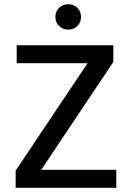

<svg xmlns="http://www.w3.org/2000/svg" viewBox="-20 -888 624 908"><path d="M530 0H54V-81L394 -589H59V-674H516V-595L175 -85H530ZM346 -851Q363 -834 363 -808Q363 -782 346 -765Q329 -748 303 -748Q277 -748 259.5 -765Q242 -782 242 -808Q242 -834 259.5 -851Q277 -868 303 -868Q329 -868 346 -851Z"/></svg>

Font: Hind Vadodara Medium
Style: Regular
Weight: 500
Designer: Hitesh Malaviya
Foundry: Indian Type Foundry
Version: Version 1.001;PS 1.0;hotconv 1.0.86;makeotf.lib2.5.63406; tt